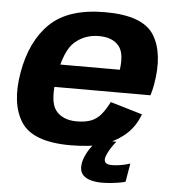

<svg xmlns="http://www.w3.org/2000/svg" viewBox="-53 -647 773 856"><g transform="rotate(5 333.0 -219.0)"><path d="M279.5 6 299 -102.5Q235 -102.5 204.2 -142.5Q173.5 -182.5 193 -296.5Q213 -413 258.2 -451.5Q303.5 -490 364.5 -490Q426.5 -490 455 -454.5Q483.5 -419 468 -333.5L476.5 -348.5H187L169.5 -247H616.5Q623.5 -269 628.5 -297Q653 -437.5 602.5 -518Q552 -598.5 383.5 -598.5Q219.5 -598.5 137.2 -519.2Q55 -440 30.5 -296.5Q6.5 -156.5 59.2 -75.2Q112 6 279.5 6ZM299 -102.5 279.5 6Q369 6 423.5 -11.2Q478 -28.5 521.2 -64.5Q564.5 -100.5 586 -159L443 -201.5Q427 -169.5 408 -146Q389 -122.5 362.8 -112.5Q336.5 -102.5 299 -102.5ZM433 160Q457 160 479.2 157.5Q501.5 155 518 151.8Q534.5 148.5 539.5 146.5L553.5 64Q547 66.5 533.2 70Q519.5 73.5 503.2 75.8Q487 78 472.5 78Q454.5 78 446.5 72.2Q438.5 66.5 438.5 56Q438.5 45.5 446.2 29.2Q454 13 464.8 -3Q475.5 -19 483.5 -27.5H402Q387 -13.5 372 7.2Q357 28 346.8 51.8Q336.5 75.5 336.5 98Q336.5 121.5 350.2 135Q364 148.5 386 154.2Q408 160 433 160Z"/></g></svg>

Font: Anybody UltraCondensed Thin
Style: Bold Italic
Weight: 700
Italic angle: -10°
Version: Version 1.111